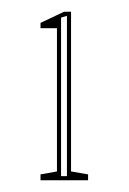

<svg xmlns="http://www.w3.org/2000/svg" viewBox="-20 -728 219 327"><path d="M49 -421V-431L77 -436V-680H49V-689L89 -708H101V-436L130 -431V-421ZM84 -428H94V-701L84 -698Z"/></svg>

Font: Kalnia Glaze Thin ExtraLight
Style: Regular
Weight: 250
Version: Version 1.110